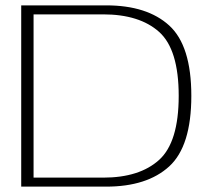

<svg xmlns="http://www.w3.org/2000/svg" viewBox="-20 -695 803 715"><path d="M59 0H375.5Q527.5 0 610 -75.2Q692.5 -150.5 692.5 -338Q692.5 -525 610.2 -600Q528 -675 375.5 -675H59ZM105 -33.5V-641.5H364Q499.5 -641.5 572.5 -576.2Q645.5 -511 645.5 -338Q645.5 -165.5 572.5 -99.5Q499.5 -33.5 364 -33.5Z"/></svg>

Font: Anybody Expanded ExtraLight
Style: Regular
Weight: 250
Width: 7
Version: Version 1.113;gftools[0.9.25]